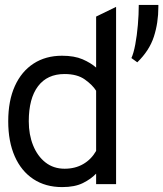

<svg xmlns="http://www.w3.org/2000/svg" viewBox="-20 -750 665 782"><path d="M233.2 12Q165.2 12 115.9 -20.6Q66.5 -53.2 40 -113.4Q13.5 -173.6 13.5 -256Q13.5 -339.8 40.5 -399.5Q67.5 -459.2 116.8 -491.1Q166 -523 232.5 -523Q282.6 -523 316.1 -508.6Q349.6 -494.1 371.5 -474.8V-682.5L452.8 -722V0H371.5V-42.8Q350.8 -20.9 317.6 -4.4Q284.5 12 233.2 12ZM243.2 -62.8Q286 -62.8 318.8 -81.7Q351.6 -100.6 371.5 -135.2V-380.5Q356.9 -403.8 325.8 -426.1Q294.8 -448.5 242.8 -448.5Q172.5 -448.5 134.9 -398.8Q97.2 -349 97.2 -256Q97.2 -201.5 114.9 -157.8Q132.6 -114 165.2 -88.4Q197.9 -62.8 243.2 -62.8ZM539.2 -496.2 515.2 -513.5Q524.2 -532.8 531 -569.1Q537.8 -605.4 541.5 -648.2Q545.2 -691 545.2 -730H625V-722Q625 -657.1 606.7 -600.6Q588.4 -544.1 539.2 -496.2Z"/></svg>

Font: Overpass Mono Light
Style: Regular
Weight: 300
Monospace: yes
Designer: Delve Withrington, Dave Bailey
Foundry: Delve Fonts LLC
Version: Version 4.000